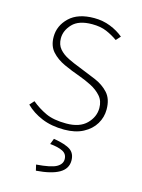

<svg xmlns="http://www.w3.org/2000/svg" viewBox="-109 -554 618 834"><g transform="rotate(15 200.0 -137.0)"><path d="M208 12Q151 12 107.5 -6Q64 -24 34 -54L52 -74Q82 -49 117.5 -32.5Q153 -16 210 -16Q270 -16 301 -47Q332 -78 332 -118Q332 -150 313.5 -171Q295 -192 267.5 -206Q240 -220 212 -230Q175 -243 140 -259Q105 -275 82.5 -300Q60 -325 60 -366Q60 -416 98.5 -453Q137 -490 210 -490Q249 -490 283 -476.5Q317 -463 342 -442L324 -422Q300 -439 273 -450.5Q246 -462 208 -462Q148 -462 120 -432.5Q92 -403 92 -368Q92 -339 108 -320.5Q124 -302 149.5 -289.5Q175 -277 204 -266Q242 -251 279 -235.5Q316 -220 340 -193.5Q364 -167 364 -120Q364 -85 346 -55Q328 -25 293 -6.5Q258 12 208 12ZM136 216 130 190Q196 185 220 171.5Q244 158 244 136Q244 112 223 101.5Q202 91 166 88L176 62Q230 71 252 86.5Q274 102 274 134Q274 171 239 191Q204 211 136 216Z"/></g></svg>

Font: Mada ExtraLight
Style: Regular
Weight: 250
Designer: Khaled Hosny
Version: Version 1.5